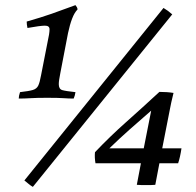

<svg xmlns="http://www.w3.org/2000/svg" viewBox="-20 -719 763 748"><path d="M53 -335Q53 -345 58 -360Q93 -364 108 -368.5Q123 -373 129 -385.5Q135 -398 140 -426L171 -584Q172 -590 172.5 -595.5Q173 -601 173 -605Q173 -619 155 -619Q137 -619 87 -610Q84 -624 84 -635Q140 -651 181.5 -665.5Q223 -680 274 -699Q277 -695 279.5 -691Q282 -687 282 -682Q270 -670 261 -646.5Q252 -623 245 -590L215 -434Q212 -418 210.5 -408.5Q209 -399 209 -391Q209 -372 222.5 -368Q236 -364 274 -360Q272 -346 267 -335Q248 -335 228 -336.5Q208 -338 164 -338Q122 -338 99 -336.5Q76 -335 53 -335ZM651 -663 108 9Q99 4 91.5 -2.5Q84 -9 75 -16L617 -688Q627 -682 634.5 -676.5Q642 -671 651 -663ZM550 2Q542 2 531.5 2Q521 2 513 1L529 -83H352Q348 -105 350 -126Q409 -188 471.5 -243.5Q534 -299 601 -361Q616 -361 630 -360Q644 -359 656 -357Q650 -334 647.5 -321Q645 -308 643 -299L612 -141H687Q682 -107 674 -83H601L585 1Q577 2 567.5 2Q558 2 550 2ZM540 -141 569 -288Q525 -250 484.5 -214Q444 -178 406 -141Z"/></svg>

Font: Tiro Bangla
Style: Italic
Weight: 400
Italic angle: -11°
Designer: Bangla: John Hudson & Fiona Ross, assisted by Neelakash Kshetrimayum. Latin: John Hudson with Paul Hanslow, assisted by 
Foundry: Tiro Typeworks Ltd.
Version: Version 1.60